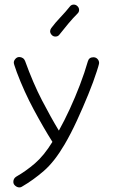

<svg xmlns="http://www.w3.org/2000/svg" viewBox="-20 -641 490 835"><path d="M64 174Q55 174 46.5 167Q38 160 38 150Q38 135 51 127Q93 103 132 69.5Q171 36 208 -24Q170 -84 127.5 -163Q85 -242 53 -327Q45 -350 42.5 -357.5Q40 -365 40 -369Q40 -377 47 -385Q54 -393 64 -393Q72 -393 79 -388.5Q86 -384 89 -376Q124 -279 163 -204Q202 -129 236 -73Q260 -116 283.5 -167Q307 -218 327.5 -271.5Q348 -325 362 -374Q367 -392 386 -392Q397 -392 404 -384.5Q411 -377 411 -367Q411 -364 407.5 -352Q404 -340 401 -331Q387 -287 364 -230.5Q341 -174 314.5 -116.5Q288 -59 261 -13Q217 62 171 102Q125 142 75 171Q71 174 64 174ZM318 -583Q296 -561 276.5 -537.5Q257 -514 238 -490Q232 -482 221 -482Q211 -482 204.5 -489.5Q198 -497 198 -505Q198 -512 203 -519Q221 -543 243 -566Q265 -589 285 -614Q291 -621 301 -621Q310 -621 317 -614Q324 -607 324 -598Q324 -589 318 -583Z"/></svg>

Font: Hubballi
Style: Regular
Weight: 400
Designer: Erin McLaughlin
Version: Version 1.000; ttfautohint (v1.8.3)